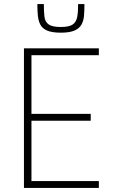

<svg xmlns="http://www.w3.org/2000/svg" viewBox="-20 -926 555 946"><path d="M98 0V-688H467V-654H135V-365H427V-331H135V-34H467V0ZM280 -765Q236 -765 212 -775.5Q188 -786 178.5 -805Q169 -824 166.5 -849.5Q164 -875 164 -906H196Q196 -869 199 -843.5Q202 -818 220 -805.5Q238 -793 279 -793Q321 -793 338.5 -805.5Q356 -818 360.5 -843Q365 -868 365 -906H396Q396 -875 394 -849.5Q392 -824 381.5 -805Q371 -786 347 -775.5Q323 -765 280 -765Z"/></svg>

Font: Saira SemiCondensed Thin
Style: Regular
Weight: 250
Width: 4
Designer: Hector Gatti with collaboration of the Omnibus-Type team
Foundry: Omnibus-Type
Version: Version 1.101